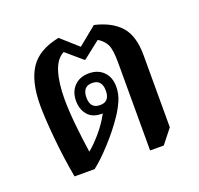

<svg xmlns="http://www.w3.org/2000/svg" viewBox="-104 -672 818 791"><g transform="rotate(-20 305.0 -276.5)"><path d="M534 -56V-372Q534 -457 496 -499.5Q458 -542 384 -559L303 -493L229 -559Q138 -541 100.5 -483.5Q63 -426 63 -323Q63 -269 71.5 -178Q80 -87 96 0H184Q218 -26 262 -74Q306 -122 338 -169Q356 -195 370 -225.5Q384 -256 384 -289Q384 -330 360 -354.5Q336 -379 296 -379Q256 -379 232 -354.5Q208 -330 208 -290Q208 -253 228.5 -228.5Q249 -204 289 -204Q293 -204 294 -204Q272 -163 241.5 -128Q211 -93 188 -75Q179 -135 172.5 -199Q166 -263 166 -313Q166 -384 181 -432Q196 -480 229 -497L299 -437H303L378 -496Q404 -480 414.5 -457.5Q425 -435 425 -378V6H485ZM296 -240Q253 -240 253 -288Q253 -337 295 -337Q338 -337 338 -288Q338 -240 296 -240Z"/></g></svg>

Font: Noto Serif Thai SemiCondensed Semi
Style: Regular
Weight: 600
Width: 4
Designer: Monotype Design Team
Foundry: Monotype Imaging Inc.
Version: Version 1.901